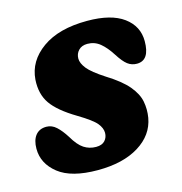

<svg xmlns="http://www.w3.org/2000/svg" viewBox="-81 -527 575 608"><g transform="rotate(-15 207.0 -223.0)"><path d="M181.5 -63Q201 -63 210.5 -73.5Q220 -84 220 -99Q220 -114.5 207 -130.5Q194 -146.5 149 -173.5Q92 -207.5 69.8 -239.5Q47.5 -271.5 50.5 -318.5Q55 -378.5 109.2 -417.2Q163.5 -456 256.5 -456Q335 -456 375.8 -426Q416.5 -396 416.5 -347Q416.5 -284 374.5 -284Q357.5 -284 344.2 -294Q331 -304 314.5 -330Q298 -356 280 -370.8Q262 -385.5 238.5 -385.5Q220 -385.5 209.5 -374.5Q199 -363.5 199 -347.5Q199 -332.5 213.2 -314.5Q227.5 -296.5 268.5 -270Q314.5 -241.5 336.8 -215Q359 -188.5 364 -162.5Q369 -136.5 364.5 -109.5Q355 -55 303 -22.8Q251 9.5 168 9.5Q81.5 9.5 39.2 -24Q-3 -57.5 -3 -106Q-3 -134 9.5 -149.8Q22 -165.5 45 -165.5Q63 -165.5 77.5 -152.2Q92 -139 106.5 -116Q124 -86 141.8 -74.5Q159.5 -63 181.5 -63Z"/></g></svg>

Font: Fraunces 144pt S100
Style: Bold Italic
Weight: 700
Italic angle: -16°
Version: Version 1.000; ttfautohint (v1.8.3)